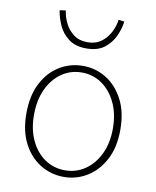

<svg xmlns="http://www.w3.org/2000/svg" viewBox="-89 -861 763 942"><g transform="rotate(10 293.0 -390.0)"><path d="M293 13Q230 13 176.5 -19.5Q123 -52 91 -113.5Q59 -175 59 -262Q59 -351 91 -413Q123 -475 176.5 -507.5Q230 -540 293 -540Q356 -540 409 -507.5Q462 -475 494.5 -413Q527 -351 527 -262Q527 -175 494.5 -113.5Q462 -52 409 -19.5Q356 13 293 13ZM293 -20Q349 -20 393.5 -50.5Q438 -81 464 -135.5Q490 -190 490 -262Q490 -335 464 -390Q438 -445 393.5 -476Q349 -507 293 -507Q237 -507 192.5 -476Q148 -445 122.5 -390Q97 -335 97 -262Q97 -190 122.5 -135.5Q148 -81 192.5 -50.5Q237 -20 293 -20ZM293 -627Q238 -627 204 -653Q170 -679 153.5 -716.5Q137 -754 132 -789L162 -793Q166 -761 181.5 -730Q197 -699 224.5 -678.5Q252 -658 293 -658Q334 -658 361.5 -678.5Q389 -699 405 -730Q421 -761 425 -793L454 -789Q450 -754 433 -716.5Q416 -679 382.5 -653Q349 -627 293 -627Z"/></g></svg>

Font: Source Han Sans SC ExtraLight
Style: Regular
Weight: 250
Designer: Ryoko NISHIZUKA 西塚涼子 (kana, bopomofo & ideographs); Paul D. Hunt (Latin, Greek & Cyrillic); Sandoll Communications 산돌커뮤니
Foundry: Adobe
Version: Version 2.004;hotconv 1.0.118;makeotfexe 2.5.65603